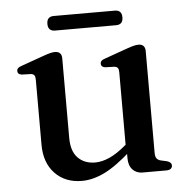

<svg xmlns="http://www.w3.org/2000/svg" viewBox="-48 -657 701 715"><g transform="rotate(-5 303.0 -299.5)"><path d="M406 -58V-90.5L403.5 -93.5V-379Q403.5 -390.5 399.8 -395.5Q396 -400.5 387 -401.5L353 -402.5Q344.5 -404 341 -407.5Q337.5 -411 337.5 -417Q337.5 -423.5 341.8 -427.8Q346 -432 357 -435.5L440 -465Q455.5 -470.5 465.5 -473Q475.5 -475.5 483.5 -475.5Q496 -475.5 502.2 -468.8Q508.5 -462 508.5 -450V-68.5Q508.5 -55 513.5 -48.2Q518.5 -41.5 528.5 -39L551 -34Q560 -31.5 564.2 -27.2Q568.5 -23 568.5 -16.5Q568.5 -9 563 -4.5Q557.5 0 546 0H457.5Q434.5 0 420.2 -15.2Q406 -30.5 406 -58ZM91.5 -136V-379Q91.5 -390.5 87.8 -395.5Q84 -400.5 75 -401.5L41 -402.5Q32.5 -404 29 -407.5Q25.5 -411 25.5 -417Q25.5 -423.5 29.8 -427.8Q34 -432 45 -435.5L128 -465Q144.5 -471 154.2 -473.2Q164 -475.5 170.5 -475.5Q184 -475.5 190.2 -468.8Q196.5 -462 196.5 -450V-152Q196.5 -102 221 -77.2Q245.5 -52.5 285.5 -52.5Q310.5 -52.5 339 -65.2Q367.5 -78 400.5 -106L422 -124L441 -104.5L419.5 -85.5Q360 -32 315.5 -10.2Q271 11.5 230.5 11.5Q168 11.5 129.8 -28.2Q91.5 -68 91.5 -136ZM152.5 -582Q152.5 -596 159.2 -602.8Q166 -609.5 178 -609.5H407.5Q419.5 -609.5 426.2 -603Q433 -596.5 433 -582Q433 -568 426.2 -561.5Q419.5 -555 407.5 -555H178Q166 -555 159.2 -561.8Q152.5 -568.5 152.5 -582Z"/></g></svg>

Font: Fraunces
Style: Regular
Weight: 400
Version: Version 1.000;[b76b70a41]